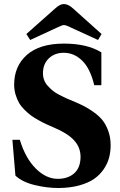

<svg xmlns="http://www.w3.org/2000/svg" viewBox="-20 -925 601 960"><path d="M42 -226.1H79.1Q106.9 -134.3 158.7 -82.5Q210.4 -30.8 269 -30.8Q319.8 -30.8 351.1 -58.6Q382.3 -86.4 382.8 -140.1Q382.8 -188 350.6 -223.1Q318.4 -258.3 250 -287.1Q227.5 -296.9 210.9 -304.4Q194.3 -312 172.4 -324.2Q150.4 -336.4 134.5 -348.1Q118.7 -359.9 101.8 -376.7Q85 -393.6 74.7 -411.6Q64.5 -429.7 57.6 -452.9Q50.8 -476.1 50.8 -502Q50.8 -594.2 114.5 -650.6Q178.2 -707 299.8 -707Q416 -707 486.8 -663.1V-499H451.2Q431.2 -582.5 390.9 -621.8Q350.6 -661.1 298.8 -661.1Q253.4 -661.1 224.1 -633.1Q194.8 -605 194.8 -559.1Q194.8 -540.5 200.9 -524.4Q207 -508.3 219.5 -494.9Q231.9 -481.4 244.4 -471.2Q256.8 -460.9 276.6 -450.7Q296.4 -440.4 309.8 -434.3Q323.2 -428.2 344.2 -419.9Q377 -406.2 399.4 -394.8Q421.9 -383.3 449.2 -363.8Q476.6 -344.2 493.4 -322.8Q510.3 -301.3 521.7 -269.3Q533.2 -237.3 533.2 -199.2Q533.2 -166.5 525.6 -137.2Q518.1 -107.9 499 -79.6Q480 -51.3 451.2 -31Q422.4 -10.7 376.7 2Q331.1 14.6 272.9 15.1Q214.4 15.1 153.1 0.2Q91.8 -14.6 57.1 -46.9ZM111.8 -754.9 253.9 -880.9Q279.3 -904.8 298.8 -904.8Q321.8 -904.8 346.2 -881.8L487.8 -754.9L470.2 -725.1L338.9 -785.2Q310.5 -799.8 298.8 -799.8Q291.5 -799.8 261.2 -785.2L130.9 -725.1Z"/></svg>

Font: Linguistics Pro
Style: Bold
Weight: 700
Designer: Stefan Peev, Context Ltd
Foundry: Stefan Peev, Context Ltd
Version: Version 001.000